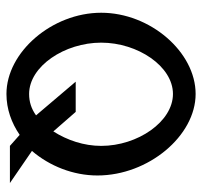

<svg xmlns="http://www.w3.org/2000/svg" viewBox="-36 -594 641 610"><g transform="rotate(90 285.0 -289.5)"><path d="M21 -290C21 -134 146 11 279 11C327 11 371 -5 409 -31L444 0H562L460 -70C508 -126 538 -201 538 -278C538 -440 412 -590 279 -590C146 -590 21 -446 21 -290ZM116 -290C116 -406 191 -518 279 -518C367 -518 444 -406 444 -290C444 -235 426 -182 398 -138L336 -209H240L347 -83C326 -68 304 -61 279 -61C191 -61 116 -174 116 -290Z"/></g></svg>

Font: Charger Sport
Style: DfBdNrw
Weight: 400
Designer: Jasper
Foundry: Cannot Into Space Fonts
Version: Version 1.1